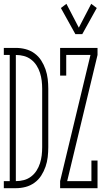

<svg xmlns="http://www.w3.org/2000/svg" viewBox="-31 -986 551 1006"><path d="M-11 0V-37H20V-698H-11V-735H52Q78 -735 103 -728.5Q128 -722 149.5 -706.5Q171 -691 185 -669Q199 -647 207.5 -622.5Q216 -598 219 -572Q222 -546 222 -521V-215Q222 -189 219 -163Q216 -137 207.5 -112.5Q199 -88 185 -66Q171 -44 149.5 -28.5Q128 -13 103 -6.5Q78 0 52 0ZM52 -37Q74 -37 94.5 -42.5Q115 -48 132 -61Q149 -74 160.5 -92Q172 -110 178.5 -130.5Q185 -151 187.5 -172Q190 -193 190 -215V-521Q190 -542 187.5 -563Q185 -584 178.5 -604.5Q172 -625 160.5 -643Q149 -661 132 -674Q115 -687 94.5 -692.5Q74 -698 52 -698ZM364 -807 288 -944 317 -966 382 -841 447 -966 476 -944 400 -807ZM284 0V-37L443 -698H316V-590H284V-735H480V-698L321 -37H448V-145H480V0Z"/></svg>

Font: Iosevka Slab Extralight
Style: Regular
Weight: 200
Monospace: yes
Designer: Belleve Invis
Foundry: Belleve Invis
Version: Version 11.1.1; ttfautohint (v1.8.3)